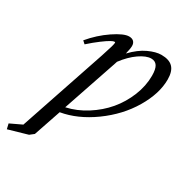

<svg xmlns="http://www.w3.org/2000/svg" viewBox="-253 -588 883 929"><g transform="rotate(30 188.5 -123.0)"><path d="M-85 220.2 -91.8 191.4 -26.9 160.6 134.8 -318.8Q159.2 -392.1 159.2 -403.8Q159.2 -407.2 153.8 -407.2Q148.4 -407.2 134.3 -399.4Q120.1 -391.6 93.3 -371.6Q66.4 -351.6 35.2 -323.7L20 -337.4Q64 -390.1 119.1 -427.5Q174.3 -464.8 203.6 -464.8Q220.2 -464.8 229.2 -456.1Q238.3 -447.3 238.3 -431.6Q238.3 -416.5 230.5 -385.3Q271.5 -428.2 312.3 -447Q353 -465.8 383.3 -465.8Q427.2 -465.8 448 -444.3Q468.8 -422.9 468.8 -377Q468.8 -298.3 417 -210.9Q365.2 -123.5 275.4 -58.6Q186.5 5.4 95.2 21L43.9 171.9L21.5 189.5ZM209 -315.4 106.4 -13.2Q164.6 -25.9 217.8 -59.6Q271 -93.3 309.6 -138.9Q348.1 -184.6 371.1 -241.5Q394 -298.3 394 -355Q394 -392.1 383.1 -408.9Q372.1 -425.8 350.1 -425.8Q321.8 -425.8 284.2 -399.7Q246.6 -373.5 213.4 -329.1Q211.9 -324.2 209 -315.4Z"/></g></svg>

Font: Elstob 6pt
Style: Italic
Weight: 400
Italic angle: -20°
Designer: Peter S. Baker
Version: Version 1.015